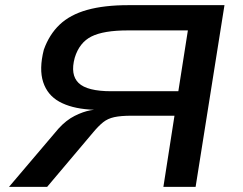

<svg xmlns="http://www.w3.org/2000/svg" viewBox="-20 -725 942 745"><path d="M15 0 207 -226Q237 -259 270 -275.5Q303 -292 331 -297L345 -299L327 -300Q256 -305 210 -330.5Q164 -356 147.5 -406.5Q131 -457 150 -532Q171 -591 211.5 -629.5Q252 -668 318 -686.5Q384 -705 478 -705H851L739 0H614L657 -276H490Q449 -276 423.5 -270.5Q398 -265 380 -250.5Q362 -236 342 -212L163 0ZM412 -371H672L709 -607H476Q382 -607 335 -583.5Q288 -560 270 -501Q252 -435 285 -403Q318 -371 412 -371Z"/></svg>

Font: Nunito Sans 7pt Expanded SemiBold
Style: Italic
Weight: 600
Width: 7
Italic angle: -9°
Designer: Vernon Adams
Foundry: Vernon Adams
Version: Version 3.101;gftools[0.9.27]